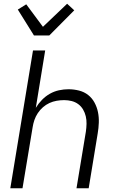

<svg xmlns="http://www.w3.org/2000/svg" viewBox="-20 -1004 640 1024"><path d="M35 0 156 -735H221L171 -429Q185 -452 204 -471.5Q223 -491 246 -504Q269 -517 294.5 -522.5Q320 -528 345 -528Q374 -528 401.5 -521Q429 -514 450 -497.5Q471 -481 484 -457Q497 -433 502.5 -406Q508 -379 507 -350Q506 -321 501 -292L453 0H388L438 -302Q441 -323 441.5 -343.5Q442 -364 437.5 -383.5Q433 -403 423 -420Q413 -437 397.5 -448.5Q382 -460 362.5 -465Q343 -470 322 -470Q302 -470 282 -466.5Q262 -463 243.5 -454.5Q225 -446 209 -432Q193 -418 181.5 -400.5Q170 -383 163.5 -364Q157 -345 154 -325L100 0ZM161 -815 75 -953 120 -981 209 -861 338 -984 376 -949 243 -815Z"/></svg>

Font: Iosevka Light Extended Oblique
Style: Regular
Weight: 300
Width: 7
Italic angle: -9°
Monospace: yes
Designer: Belleve Invis
Foundry: Belleve Invis
Version: Version 32.5.0; ttfautohint (v1.8.4)